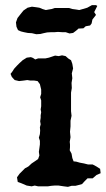

<svg xmlns="http://www.w3.org/2000/svg" viewBox="-20 -722 411 746"><path d="M208 -504 221 -507 235 -504 245 -495 256 -488 261 -474 264 -456 259 -437 261 -418 258 -400 259 -380 256 -362V-290L258 -272L254 -253V-231L252 -210L254 -189L251 -171L252 -161V-150L251 -138L258 -125L261 -108L266 -95L276 -94L290 -90L306 -87L322 -83H340L355 -75L369 -66L371 -49L355 -42L340 -29H320L308 -17L299 -7L285 -3L273 0H258L244 4L228 2L208 -1H191L179 0L166 2H128L115 -1L103 2L84 -1L63 -10L49 -15L46 -33L56 -47L77 -68L90 -75L103 -87L115 -95L128 -104L133 -118L131 -132L133 -146L135 -161V-175L131 -187L135 -201L136 -215L135 -227L138 -239L136 -251L138 -264V-274L140 -286L138 -297L140 -309V-332L136 -344L140 -357V-374L135 -395L126 -407L113 -409H98L86 -411L72 -409L54 -407L37 -411L26 -423L21 -435L28 -444L35 -455L46 -467L56 -477L68 -488L84 -498L100 -500L108 -497L117 -491L128 -495H156L170 -498L194 -506ZM337 -702H353L358 -699L346 -675L353 -664L339 -646L336 -631L330 -623L313 -620L304 -612L285 -611L276 -603L264 -594L250 -592L235 -597H221L205 -598L193 -597H180L163 -596L149 -593L137 -590L121 -589L104 -593L88 -594L73 -597L61 -600L50 -605L44 -618L42 -635L48 -652L59 -666L71 -681L87 -692L104 -696L120 -694L133 -692L145 -687L158 -683L169 -685L181 -687L193 -691H248L261 -687L276 -685L288 -683L302 -687L319 -692Z"/></svg>

Font: Tagesschrift
Style: Regular
Weight: 400
Designer: Yanone
Version: Version 2.000; ttfautohint (v1.8.4.7-5d5b)